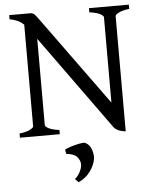

<svg xmlns="http://www.w3.org/2000/svg" viewBox="-58 -663 765 960"><g transform="rotate(-5 324.5 -183.5)"><path d="M554.2 14.6Q530.3 11.7 516.1 4.6Q502 -2.4 496.1 -10.3L153.8 -484.9V-50.8Q153.8 -44.9 170.4 -35.6Q187 -26.4 224.6 -21V0H24.4V-21Q60.5 -25.4 77.9 -34.9Q95.2 -44.4 95.2 -50.8V-561Q79.1 -576.2 61.3 -583.7Q43.5 -591.3 24.4 -594.2V-615.2H127.9Q142.1 -615.2 149.4 -608.9Q156.7 -602.5 174.8 -577.1L495.6 -134.8V-564Q495.6 -569.8 479.7 -579.3Q463.9 -588.9 424.8 -594.2V-615.2H625V-594.2Q589.8 -589.4 572 -580.1Q554.2 -570.8 554.2 -564ZM297.4 247.6 280.3 229.5Q293.5 221.2 305.2 199.7Q316.9 178.2 317.4 162.1Q318.4 140.6 302.5 122.3Q286.6 104 248.5 101.1L244.1 80.1Q250 74.7 270.8 67.9Q291.5 61 313.7 56.4Q335.9 51.8 346.2 53.7Q371.1 65.9 379.4 93.3Q387.7 120.6 383.8 140.6Q378.9 168 357.9 198.5Q336.9 229 297.4 247.6Z"/></g></svg>

Font: David Libre
Style: Regular
Weight: 400
Designer: Ismar David, J. Victor Gaultney, Annie Olsen and Meir Sadan
Foundry: Monotype Imaging Inc. & SIL International
Version: Version 1.100; ttfautohint (v1.8.4.7-5d5b)